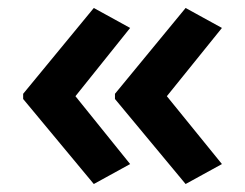

<svg xmlns="http://www.w3.org/2000/svg" viewBox="-20 -755 614 481"><path d="M38 -520V-507L215 -294L306 -344L169 -514L306 -685L215 -735ZM268 -520V-507L445 -294L536 -344L398 -514L536 -685L445 -735Z"/></svg>

Font: Noto Sans Khmer UI SemiBold
Style: Regular
Weight: 600
Designer: Danh Hong and the Monotype Design Team
Foundry: Monotype Imaging Inc.
Version: Version 2.002